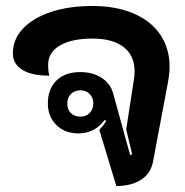

<svg xmlns="http://www.w3.org/2000/svg" viewBox="-20 -613 620 642"><path d="M312 -179Q326 -193 335 -209L330 -212Q297 -167 242 -167Q197 -167 168.5 -195Q140 -223 140 -267Q140 -316 169 -344Q198 -372 248 -372Q290 -372 319.5 -353Q349 -334 358 -302L415 -95L422 -97L402 -180L428 -349Q430 -358 430 -375Q430 -427 393.5 -455.5Q357 -484 289 -484Q220 -484 180.5 -461Q141 -438 141 -397Q141 -373 145 -360Q86 -360 54.5 -379.5Q23 -399 23 -435Q23 -481 56.5 -517Q90 -553 150.5 -573Q211 -593 289 -593Q368 -593 426.5 -568Q485 -543 516 -497Q547 -451 547 -390Q547 -368 542 -340L492 -74Q485 -34 452.5 -12.5Q420 9 369 9ZM292 -267Q292 -286 280 -298.5Q268 -311 249 -311Q230 -311 217.5 -299Q205 -287 205 -267Q205 -247 217 -235Q229 -223 249 -223Q268 -223 280 -235.5Q292 -248 292 -267Z"/></svg>

Font: K2D
Style: Bold
Weight: 700
Designer: Katatrad Aksorn Co.,Ltd.
Foundry: Cadson Demak Co.,Ltd.
Version: Version 1.000; ttfautohint (v1.6)